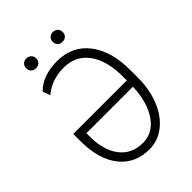

<svg xmlns="http://www.w3.org/2000/svg" viewBox="-245 -971 1097 1097"><g transform="rotate(-45 303.0 -422.5)"><path d="M287.1 -720.7Q408.2 -720.7 477.5 -631.3Q546.9 -542 546.9 -388.2V-327.6Q546.9 -231.9 515.6 -154.5Q484.4 -77.1 428.5 -33.7Q372.6 9.8 304.7 9.8Q189.5 9.8 123.8 -73Q58.1 -155.8 58.1 -303.2V-360.8H490.7V-392.1Q490.7 -521 437.3 -594.2Q383.8 -667.5 287.1 -667.5Q189.5 -667.5 122.1 -609.9L105.5 -655.8Q170.4 -720.7 287.1 -720.7ZM304.7 -42.5Q385.3 -42.5 435.5 -116.5Q485.8 -190.4 490.2 -310.5H114.3V-285.2Q114.3 -171.9 164.6 -107.2Q214.8 -42.5 304.7 -42.5ZM133.3 -815.4Q133.3 -832.5 144 -844Q154.8 -855.5 173.3 -855.5Q191.9 -855.5 202.9 -844Q213.9 -832.5 213.9 -815.4Q213.9 -798.8 202.9 -787.6Q191.9 -776.4 173.3 -776.4Q154.8 -776.4 144 -787.6Q133.3 -798.8 133.3 -815.4ZM347.2 -814.9Q347.2 -832 357.9 -843.5Q368.7 -855 387.2 -855Q405.8 -855 416.7 -843.5Q427.7 -832 427.7 -814.9Q427.7 -798.3 416.7 -787.1Q405.8 -775.9 387.2 -775.9Q368.7 -775.9 357.9 -787.1Q347.2 -798.3 347.2 -814.9Z"/></g></svg>

Font: Roboto Condensed Light
Style: Regular
Weight: 300
Designer: Google
Version: Version 2.134; 2016